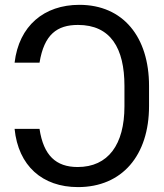

<svg xmlns="http://www.w3.org/2000/svg" viewBox="-20 -757 671 787"><path d="M142 -228.7H39.8C55 -77.4 153.4 9.9 299.7 9.9C480.5 9.9 590.9 -120 590.9 -322.4V-404.8C590.9 -605.5 484.7 -737.2 305.4 -737.2C160.9 -737.2 57.5 -651.3 39.8 -500H142C160.9 -616.1 214.1 -654.8 299.7 -654.8C433.6 -654.8 490.1 -559.3 490.1 -404.8V-321C490.1 -164.4 423.3 -72.4 298.3 -72.4C209.5 -72.4 158.4 -119.7 142 -228.7Z"/></svg>

Font: Margiela Sans
Style: Regular
Weight: 400
Designer: Stefan Endress, Andreas Faust
Version: Version 1.100;FEAKit 1.0